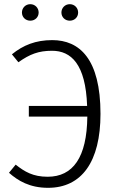

<svg xmlns="http://www.w3.org/2000/svg" viewBox="-20 -888 567 919"><path d="M125 -789C148 -789 165 -806 165 -828C165 -850 148 -868 125 -868C102 -868 85 -850 85 -828C85 -806 102 -789 125 -789ZM314 -789C337 -789 354 -806 354 -828C354 -850 337 -868 314 -868C291 -868 274 -850 274 -828C274 -806 291 -789 314 -789ZM230 -696C151 -696 91 -672 37 -628L68 -590C123 -629 165 -645 229 -645C320 -645 390 -582 397 -381H118V-330H398C396 -134 329 -42 208 -42C138 -42 98 -66 55 -100L23 -61C66 -23 122 11 210 11C371 11 461 -114 461 -343C461 -607 360 -696 230 -696Z"/></svg>

Font: FiraGO Light
Style: Regular
Weight: 300
Designer: bBox Type
Foundry: bBox Type GmbH
Version: Version 1.001;PS 001.001;hotconv 1.0.88;makeotf.lib2.5.64775